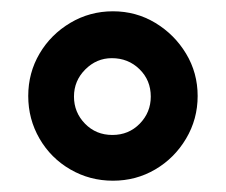

<svg xmlns="http://www.w3.org/2000/svg" viewBox="-20 -716 400 340"><path d="M180 -396Q139 -396 104.5 -416Q70 -436 50 -470.5Q30 -505 30 -546Q30 -587 50 -621Q70 -655 104.5 -675.5Q139 -696 180 -696Q221 -696 255 -675.5Q289 -655 309.5 -621Q330 -587 330 -546Q330 -505 309.5 -470.5Q289 -436 255 -416Q221 -396 180 -396ZM179 -477Q208 -477 227.5 -497Q247 -517 247 -545Q247 -574 227 -593.5Q207 -613 178 -613Q151 -613 131 -593Q111 -573 111 -545Q111 -517 130.5 -497Q150 -477 179 -477Z"/></svg>

Font: Chivo Medium ExtraBold
Style: Regular
Weight: 800
Version: Version 2.002